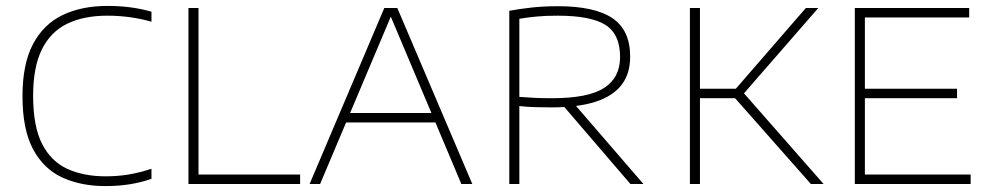

<svg xmlns="http://www.w3.org/2000/svg" viewBox="-20 -622 3346 649"><path d="M336 7Q254 7 191 -21.8Q128 -50.5 92 -117.2Q56 -184 56 -297Q56 -405 91.2 -472.2Q126.5 -539.5 191 -570.8Q255.5 -602 343.5 -602Q384.5 -602 420.5 -597.2Q456.5 -592.5 492 -582.5V-548.5Q455.5 -559 418.2 -564Q381 -569 342.5 -569Q263.5 -569 207.5 -542Q151.5 -515 121.8 -455.5Q92 -396 92 -298Q92 -194.5 122.5 -135.2Q153 -76 208 -51Q263 -26 337 -26Q376.5 -26 412.5 -31.8Q448.5 -37.5 492 -51.5V-17.5Q456 -5 417.8 1Q379.5 7 336 7Z M617 0V-595H651V-32H994.5V0Z M1026.5 0 1279 -595H1323L1576.5 0H1539.5L1296 -577.5H1306L1062 0ZM1139 -208 1149 -240H1454L1463 -208Z M1701.5 0V-585.5Q1736 -592 1777 -596.5Q1818 -601 1866 -601Q1990.5 -601 2050.2 -560.5Q2110 -520 2110 -431.5Q2110.5 -374 2081.5 -335.8Q2052.5 -297.5 1993.5 -278.2Q1934.5 -259 1845.5 -259Q1815 -259 1789 -259.8Q1763 -260.5 1735.5 -263.5V0ZM2111 0 1868 -283H1910.5L2155 0ZM1845.5 -290Q1969 -290 2022.5 -325Q2076 -360 2076 -429.5Q2076 -506.5 2026.5 -537.8Q1977 -569 1865.5 -569Q1824.5 -569 1794.8 -566.2Q1765 -563.5 1735.5 -558.5V-294.5Q1766.5 -292.5 1788.5 -291.2Q1810.5 -290 1845.5 -290Z M2721 0 2452 -304.5 2704 -595H2746L2490 -301V-312L2764 0ZM2312 0V-595H2346V0ZM2338 -290V-322H2474V-290Z M2869.5 0V-595H3256V-563H2903.5V-32H3261V0ZM2891 -290V-322H3215V-290Z"/></svg>

Font: Encode Sans SC SemiExpanded Thin
Style: Regular
Weight: 250
Width: 6
Designer: Multiple Designers
Foundry: Impallari Type
Version: Version 3.002